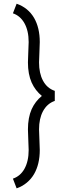

<svg xmlns="http://www.w3.org/2000/svg" viewBox="-20 -816 376 1037"><path d="M206.1 -297.9Q170.9 -326.2 150.9 -370.1Q130.9 -415.5 130.9 -479Q130.9 -497.6 132.8 -534.2Q134.8 -570.8 134.8 -588.9Q134.8 -649.9 111.8 -690.9Q89.4 -730.5 49.8 -744.1L69.8 -795.9Q131.8 -774.4 164.1 -719.2Q194.8 -666 194.8 -588.9Q194.8 -570.8 192.9 -534.2Q190.9 -497.6 190.9 -479Q190.9 -420.4 211.9 -380.9Q233.9 -339.4 275.9 -325.2V-271Q234.4 -256.8 211.9 -214.8Q190.9 -175.3 190.9 -117.2Q190.9 -98.6 192.9 -61.5Q194.8 -24.4 194.8 -5.9Q194.8 70.8 164.1 124Q148.9 150.4 124.5 170.7Q100.1 190.9 69.8 201.2L49.8 148.9Q89.8 135.3 111.8 96.2Q134.8 55.2 134.8 -5.9Q134.8 -24.4 132.8 -61.5Q130.9 -98.6 130.9 -117.2Q130.9 -180.7 150.9 -226.1Q170.4 -269 206.1 -297.9Z"/></svg>

Font: Gidolinya
Style: Regular
Weight: 400
Version: Version 1.0.3